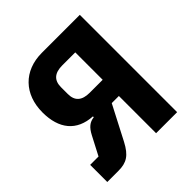

<svg xmlns="http://www.w3.org/2000/svg" viewBox="-187 -836 974 974"><g transform="rotate(-45 300.0 -349.0)"><path d="M32 0H111.9C170.1 0 202.1 -19.2 236.2 -84.2L331 -267H382.1V0H533V-698.2H261C131 -698.2 49 -611.9 49 -481.9C49 -364 105.8 -293 215.9 -286.9V-280.9C183.9 -277 164.1 -261 144.2 -223L92 -122.9H32ZM206 -457V-506C206 -556.1 234 -579.9 289.1 -579.9H382.1V-383.2H289.1C234 -383.2 206 -407 206 -457Z"/></g></svg>

Font: Margiela Mono Bold
Style: Regular
Weight: 700
Designer: Mike Abbink, Paul van der Laan, Pieter van Rosmalen
Foundry: Bold Monday
Version: Version 2.003 2021